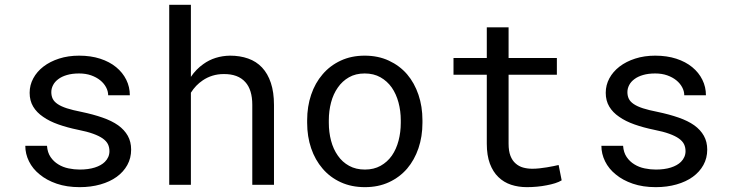

<svg xmlns="http://www.w3.org/2000/svg" viewBox="-20 -770 3040 800"><path d="M436 -140.1Q436 -127.4 431.2 -116.2Q426.3 -105 417 -95.7Q401.9 -80.6 375 -72Q348.1 -63.5 312 -63.5Q289.1 -63.5 265.6 -68.4Q242.2 -73.2 223.1 -85Q203.6 -96.7 190.7 -115.7Q177.7 -134.8 175.8 -162.6H85.4Q85.4 -128.9 100.8 -97.7Q116.2 -66.4 145.5 -43Q174.3 -19 216.3 -4.6Q258.3 9.8 312 9.8Q358.9 9.8 398.4 -1.5Q438 -12.7 466.3 -33.2Q494.6 -53.7 510.5 -82.5Q526.4 -111.3 526.4 -146.5Q526.4 -179.2 512.5 -204.1Q498.5 -229 472.2 -248Q445.8 -266.6 407.2 -280Q368.7 -293.5 319.8 -303.7Q282.7 -311 258.5 -318.8Q234.4 -326.7 220.2 -336.4Q205.6 -346.2 199.7 -358.4Q193.8 -370.6 193.8 -386.2Q193.8 -401.4 201.2 -415.5Q208.5 -429.7 223.1 -440.4Q237.3 -451.2 259 -457.5Q280.8 -463.9 309.6 -463.9Q337.4 -463.9 359.6 -456.1Q381.8 -448.2 397.5 -435.5Q413.1 -422.9 421.9 -406.5Q430.7 -390.1 430.7 -373H521Q521 -407.7 506.1 -437.7Q491.2 -467.8 463.9 -490.2Q436.5 -512.7 397.5 -525.4Q358.4 -538.1 309.6 -538.1Q264.2 -538.1 226.3 -525.9Q188.5 -513.7 161.1 -492.7Q133.8 -471.7 118.7 -443.6Q103.5 -415.5 103.5 -383.3Q103.5 -350.6 118.2 -325.9Q132.8 -301.3 159.7 -283.2Q186 -264.6 223.4 -251.5Q260.7 -238.3 306.2 -229Q343.3 -221.7 368.2 -212.6Q393.1 -203.6 408.2 -192.9Q423.3 -182.1 429.7 -169.2Q436 -156.2 436 -140.1Z M775.4 -449.7V-750H685.1V0H775.4V-383.8Q785.2 -399.4 797.6 -412.4Q810.1 -425.3 824.7 -435.1Q843.3 -447.8 865.2 -454.6Q887.2 -461.4 911.6 -461.4Q941.4 -461.9 964.4 -453.4Q987.3 -444.8 1002.4 -427.7Q1016.6 -412.1 1023.9 -388.4Q1031.2 -364.7 1031.2 -333.5V0H1121.6V-332.5Q1121.6 -385.7 1108.6 -424.6Q1095.7 -463.4 1071.8 -488.8Q1047.9 -514.2 1013.9 -526.1Q980 -538.1 938.5 -538.1Q906.7 -537.6 878.7 -528.8Q850.6 -520 827.1 -502.9Q812.5 -492.7 799.3 -479.2Q786.1 -465.8 775.4 -449.7Z M1259.8 -269V-258.3Q1259.8 -201.2 1276.4 -152.3Q1293 -103.5 1324.2 -67.4Q1355 -31.2 1399.7 -10.7Q1444.3 9.8 1500.5 9.8Q1556.2 9.8 1600.6 -10.7Q1645 -31.2 1676.3 -67.4Q1707 -103.5 1723.6 -152.3Q1740.2 -201.2 1740.2 -258.3V-269Q1740.2 -326.2 1723.6 -375.2Q1707 -424.3 1676.3 -460.4Q1645 -496.6 1600.3 -517.3Q1555.7 -538.1 1499.5 -538.1Q1443.8 -538.1 1399.4 -517.3Q1355 -496.6 1324.2 -460.4Q1293 -424.3 1276.4 -375.2Q1259.8 -326.2 1259.8 -269ZM1350.1 -258.3V-269Q1350.1 -307.6 1359.4 -343Q1368.7 -378.4 1387.7 -405.3Q1406.2 -432.1 1434.1 -448Q1461.9 -463.9 1499.5 -463.9Q1537.1 -463.9 1565.2 -448Q1593.3 -432.1 1612.3 -405.3Q1630.9 -378.4 1640.4 -343Q1649.9 -307.6 1649.9 -269V-258.3Q1649.9 -219.2 1640.6 -183.8Q1631.3 -148.4 1612.8 -121.6Q1593.8 -94.7 1565.7 -79.1Q1537.6 -63.5 1500.5 -63.5Q1462.9 -63.5 1434.6 -79.1Q1406.2 -94.7 1387.7 -121.6Q1368.7 -148.4 1359.4 -183.8Q1350.1 -219.2 1350.1 -258.3Z M2099.1 -656.2H2008.3V-528.3H1869.6V-458.5H2008.3V-171.4Q2008.3 -122.6 2021.2 -88.1Q2034.2 -53.7 2056.6 -32.2Q2079.1 -10.3 2109.6 -0.2Q2140.1 9.8 2175.3 9.8Q2196.3 9.8 2217.5 7.8Q2238.8 5.9 2257.8 2Q2276.9 -1.5 2293 -6.6Q2309.1 -11.7 2320.3 -18.6L2307.6 -82.5Q2299.3 -80.6 2286.4 -77.9Q2273.4 -75.2 2258.8 -72.8Q2243.7 -70.3 2228 -68.6Q2212.4 -66.9 2197.8 -66.9Q2177.7 -66.9 2159.9 -71.8Q2142.1 -76.7 2128.4 -88.9Q2114.7 -100.6 2106.9 -120.6Q2099.1 -140.6 2099.1 -171.4V-458.5H2300.3V-528.3H2099.1Z M2836.4 -140.1Q2836.4 -127.4 2831.5 -116.2Q2826.7 -105 2817.4 -95.7Q2802.2 -80.6 2775.4 -72Q2748.5 -63.5 2712.4 -63.5Q2689.5 -63.5 2666 -68.4Q2642.6 -73.2 2623.5 -85Q2604 -96.7 2591.1 -115.7Q2578.1 -134.8 2576.2 -162.6H2485.8Q2485.8 -128.9 2501.2 -97.7Q2516.6 -66.4 2545.9 -43Q2574.7 -19 2616.7 -4.6Q2658.7 9.8 2712.4 9.8Q2759.3 9.8 2798.8 -1.5Q2838.4 -12.7 2866.7 -33.2Q2895 -53.7 2910.9 -82.5Q2926.8 -111.3 2926.8 -146.5Q2926.8 -179.2 2912.8 -204.1Q2898.9 -229 2872.6 -248Q2846.2 -266.6 2807.6 -280Q2769 -293.5 2720.2 -303.7Q2683.1 -311 2658.9 -318.8Q2634.8 -326.7 2620.6 -336.4Q2606 -346.2 2600.1 -358.4Q2594.2 -370.6 2594.2 -386.2Q2594.2 -401.4 2601.6 -415.5Q2608.9 -429.7 2623.5 -440.4Q2637.7 -451.2 2659.4 -457.5Q2681.2 -463.9 2710 -463.9Q2737.8 -463.9 2760 -456.1Q2782.2 -448.2 2797.9 -435.5Q2813.5 -422.9 2822.3 -406.5Q2831.1 -390.1 2831.1 -373H2921.4Q2921.4 -407.7 2906.5 -437.7Q2891.6 -467.8 2864.3 -490.2Q2836.9 -512.7 2797.9 -525.4Q2758.8 -538.1 2710 -538.1Q2664.6 -538.1 2626.7 -525.9Q2588.9 -513.7 2561.5 -492.7Q2534.2 -471.7 2519 -443.6Q2503.9 -415.5 2503.9 -383.3Q2503.9 -350.6 2518.6 -325.9Q2533.2 -301.3 2560.1 -283.2Q2586.4 -264.6 2623.8 -251.5Q2661.1 -238.3 2706.5 -229Q2743.7 -221.7 2768.6 -212.6Q2793.5 -203.6 2808.6 -192.9Q2823.7 -182.1 2830.1 -169.2Q2836.4 -156.2 2836.4 -140.1Z"/></svg>

Font: Roboto Mono
Style: Regular
Weight: 400
Monospace: yes
Designer: Google
Version: Version 3.000